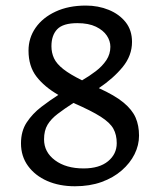

<svg xmlns="http://www.w3.org/2000/svg" viewBox="-20 -644 565 676"><path d="M243.7 11.8Q189 11.8 146.2 -6.9Q103.5 -25.7 78.7 -59.7Q53.9 -93.7 53.9 -139.2Q53.9 -182.6 74.2 -213.2Q94.5 -243.8 124.9 -267.2Q155.4 -290.6 185.5 -309.8Q136.3 -338.1 108.3 -374.5Q80.4 -410.9 80.4 -465.8Q80.4 -510.4 105.3 -546.2Q130.3 -582.1 175.8 -603.2Q221.3 -624.4 282.2 -624.4Q325.9 -624.4 362.8 -609.3Q399.7 -594.3 422.3 -566Q444.8 -537.7 444.8 -496.5Q444.8 -448.2 411.9 -408Q379 -367.9 328 -333.7Q384.5 -308.1 414.9 -282.9Q445.4 -257.6 457.5 -229.8Q469.5 -202.1 469.5 -166.4Q469.5 -132.9 453.8 -101.2Q438 -69.5 408.4 -43.8Q378.8 -18 337.3 -3.1Q295.8 11.8 243.7 11.8ZM274.4 -51Q329.7 -51 360.4 -76.3Q391 -101.5 391 -139.9Q391 -169.3 379.2 -190.7Q367.5 -212.1 334.6 -233.1Q301.8 -254.1 238.5 -281.6Q206.9 -261.2 183.3 -243.2Q159.7 -225.3 147.4 -204.8Q135.1 -184.2 135.1 -153.4Q135.1 -108.3 173.7 -79.7Q212.3 -51 274.4 -51ZM269 -361.2Q294.4 -375.9 317.2 -393.3Q340.1 -410.7 354.4 -432.1Q368.6 -453.5 368.6 -479.4Q368.6 -499.6 356.2 -518.5Q343.7 -537.4 317.8 -550Q291.9 -562.5 252.3 -562.5Q202 -562.5 181.5 -541.1Q161.1 -519.7 161.1 -481.2Q161.1 -458.3 170.2 -438.7Q179.3 -419.2 203.1 -400.5Q226.8 -381.9 269 -361.2Z"/></svg>

Font: Ancizar Sans Thin
Style: Regular
Weight: 100
Designer: Cesar Puertas, Viviana Monsalve, Julian Moncada, Julian Prieto, Jose Castro, Mariel Hernandez, Felipe Aragon, Sara Alarc
Version: Version 8.100